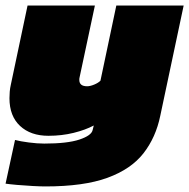

<svg xmlns="http://www.w3.org/2000/svg" viewBox="-25 -494 680 690"><path d="M138 176Q122 176 93 174.5Q64 173 36 170.5Q8 168 -5 166L29 9Q48 14 78.5 18Q109 22 134 22Q217 22 260.5 7.5Q304 -7 308 -27L312 -43Q282 -27 239.5 -16.5Q197 -6 149 -6Q85 -6 47 -41.5Q9 -77 9 -141Q9 -152 10 -164.5Q11 -177 14 -190L74 -474H316L261 -216Q260 -213 260 -207Q260 -184 288 -184Q299 -184 313.5 -190Q328 -196 336 -204L393 -474H635L551 -78Q535 0 490.5 57Q446 114 361 145Q276 176 138 176Z"/></svg>

Font: Kanit Black
Style: Italic
Weight: 900
Italic angle: -12°
Designer: Katatrad Team
Foundry: CadsonDemak
Version: Version 2.000; ttfautohint (v1.8.3)